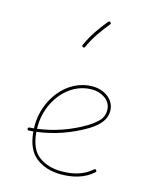

<svg xmlns="http://www.w3.org/2000/svg" viewBox="-125 -940 833 1026"><g transform="rotate(15 291.0 -427.0)"><path d="M487.3 -57.6C489.7 -59.6 490.7 -61.5 490.7 -63.5C490.7 -65.4 489.7 -67.4 487.8 -69.8C485.8 -72.3 483.9 -73.2 481.9 -73.2C480 -73.2 478 -72.3 475.6 -70.3C431.2 -29.8 372.1 -15.6 310.1 -15.6C259.8 -15.6 217.8 -28.3 184.1 -53.2C150.4 -78.1 131.3 -122.1 126.5 -184.6C221.2 -196.8 309.6 -227.5 391.6 -275.9C427.2 -297.4 479 -334 479 -393.1C479 -459.5 417 -497.1 355.5 -497.1C210 -497.1 108.9 -356 108.9 -214.8C108.9 -209.5 108.9 -204.6 109.4 -199.2L85 -197.3C79.6 -196.8 77.1 -194.3 77.1 -189.9V-188.5C77.6 -183.1 80.1 -180.7 84.5 -180.7H85.9L110.4 -182.6C115.7 -116.2 137.2 -68.8 174.3 -41C210.9 -13.2 256.3 1 310.1 1C374 1 438 -13.2 487.3 -57.6ZM356.9 -853C355 -854.5 353 -855.5 351.6 -855.5C349.1 -855.5 347.2 -854 344.7 -851.6C308.1 -806.2 273.9 -761.2 245.1 -697.3C244.6 -695.8 244.1 -694.3 244.1 -692.9C244.1 -689.9 246.1 -687.5 249.5 -686C251 -685.5 252.4 -685.1 253.9 -685.1C256.8 -685.1 259.3 -687 260.7 -690.4C288.6 -752.4 321.8 -795.4 358.4 -840.8C359.9 -842.8 360.8 -844.7 360.8 -846.2C360.8 -848.6 359.4 -850.6 356.9 -853ZM355.5 -480.5C383.3 -480.5 408.2 -472.7 430.2 -457C451.7 -440.9 462.4 -419.9 462.4 -393.1C462.4 -368.7 453.6 -348.1 436.5 -331.5C418.9 -314.9 400.9 -301.3 382.8 -290.5C303.2 -243.2 217.8 -213.4 125.5 -201.2V-214.8C125.5 -349.6 222.2 -480.5 355.5 -480.5Z"/></g></svg>

Font: Mikhak Thin
Style: Regular
Weight: 100
Designer: Amin Abedi
Version: Version 3.2